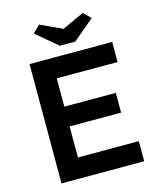

<svg xmlns="http://www.w3.org/2000/svg" viewBox="-130 -995 909 1088"><g transform="rotate(-15 324.5 -451.0)"><path d="M94 0H579V-118H222V-300H524V-416H222V-582H579V-700H94ZM162 -861 287 -756H377L502 -861L460 -902L332 -843L204 -902Z"/></g></svg>

Font: Easer Grotesk Medium
Style: Regular
Weight: 500
Designer: Boardeaser, Bonnie Shaver-Troup, Thomas Jockin
Foundry: Lexend
Version: Version 1.001;Glyphs 3.1.2 (3151)